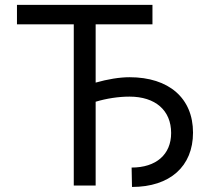

<svg xmlns="http://www.w3.org/2000/svg" viewBox="-20 -747 848 773"><path d="M593.8 -727.3H48.3V-649.1H277V0H365.1V-337.4C408.4 -350.5 457 -358 501.4 -358C605.5 -358 669 -302.6 669 -211.6C669 -125 608.7 -72.4 509.9 -72.4L511.4 5.7C664.1 5.7 757.1 -77.1 757.1 -213.1C757.1 -351.6 660.2 -436.1 501.4 -436.1C461.3 -436.1 412.3 -427.9 365.1 -414.4V-649.1H593.8Z"/></svg>

Font: Margiela Sans
Style: Regular
Weight: 400
Designer: Stefan Endress, Andreas Faust
Version: Version 1.100;FEAKit 1.0